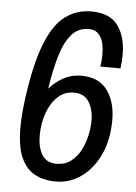

<svg xmlns="http://www.w3.org/2000/svg" viewBox="-52 -738 559 790"><g transform="rotate(5 228.0 -343.0)"><path d="M209 12Q158 12 121 -8Q84 -28 64 -73.5Q44 -119 44 -197Q44 -224 46.5 -255.5Q49 -287 54 -323Q74 -466 107 -548Q140 -630 187 -664Q234 -698 293 -698Q370 -698 403.5 -652Q437 -606 437 -533Q437 -520 436 -505Q435 -490 433 -475H350Q352 -489 353 -501Q354 -513 354 -524Q354 -573 338 -599Q322 -625 289 -625Q246 -625 218.5 -593.5Q191 -562 173.5 -504Q156 -446 144 -366Q170 -396 203.5 -413.5Q237 -431 274 -431Q348 -431 383 -383Q418 -335 418 -261Q418 -178 389 -116.5Q360 -55 312.5 -21.5Q265 12 209 12ZM204 -61Q240 -61 264.5 -80Q289 -99 304 -128Q319 -157 326 -189.5Q333 -222 333 -249Q333 -296 313.5 -327.5Q294 -359 251 -359Q212 -359 184 -332.5Q156 -306 141 -263Q126 -220 126 -170Q126 -123 144.5 -92Q163 -61 204 -61Z"/></g></svg>

Font: Archivo Narrow
Style: Italic
Weight: 400
Italic angle: -8°
Designer: Hector Gatti
Foundry: Omnibus-Type
Version: Version 3.002